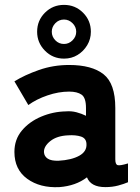

<svg xmlns="http://www.w3.org/2000/svg" viewBox="-20 -760 574 786"><path d="M223 6Q144 10 91.5 -28Q39 -66 39 -138Q39 -189 69.5 -225.5Q100 -262 148.5 -282.5Q197 -303 249 -304Q272 -306 293 -300.5Q314 -295 332 -286V-318Q332 -360 314 -372.5Q296 -385 263 -385Q220 -385 174.5 -369.5Q129 -354 96 -330L39 -427Q81 -453 139.5 -473.5Q198 -494 263 -494Q356 -494 404 -456Q452 -418 452 -318V-108Q452 -87 461.5 -84Q471 -81 504 -91V-14Q488 -7 464 -0.5Q440 6 411 6Q352 6 336 -34Q290 1 223 6ZM220 -102Q273 -105 304.5 -122.5Q336 -140 334 -171Q333 -194 311.5 -201Q290 -208 259 -206Q213 -204 186 -182.5Q159 -161 160 -137Q161 -120 175.5 -110.5Q190 -101 220 -102ZM242 -520Q196 -520 164 -552.5Q132 -585 132 -630Q132 -676 164 -708Q196 -740 242 -740Q288 -740 320 -708Q352 -676 352 -630Q352 -600 337 -575Q322 -550 297.5 -535Q273 -520 242 -520ZM242 -580Q262 -580 277 -595Q292 -610 292 -630Q292 -650 277 -665Q262 -680 242 -680Q221 -680 206.5 -665Q192 -650 192 -630Q192 -610 206.5 -595Q221 -580 242 -580Z"/></svg>

Font: Zen Kaku Gothic New Black
Style: Regular
Weight: 900
Designer: Yoshimichi Ohira
Foundry: Positype
Version: Version 1.001